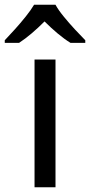

<svg xmlns="http://www.w3.org/2000/svg" viewBox="-60 -786 378 806"><path d="M173 0H85V-536H173ZM173 -766Q185 -744 207.5 -716.5Q230 -689 254.5 -662.5Q279 -636 298 -617V-606H236Q210 -622 182 -645.5Q154 -669 127 -696Q100 -669 73 -646Q46 -623 20 -606H-40V-617Q-21 -637 2.5 -663Q26 -689 48 -716.5Q70 -744 83 -766Z"/></svg>

Font: Noto Sans Ambassadori
Style: Regular
Weight: 400
Designer: Monotype Design Team
Foundry: Monotype Imaging Inc.
Version: Version 2.013